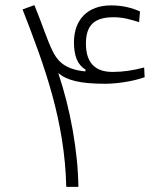

<svg xmlns="http://www.w3.org/2000/svg" viewBox="-20 -724 626 744"><path d="M236.8 0H283.7C282.2 -137.7 252.4 -302.7 205.6 -441.4C238.3 -412.6 291 -399.4 388.2 -399.4C427.7 -399.4 493.2 -407.7 540.5 -424.8L538.6 -462.4C494.6 -451.2 459 -445.3 416 -445.3C351.6 -445.3 313 -477.5 313 -555.2C313 -627 346.2 -657.2 420.4 -657.2C459.5 -657.2 487.8 -647.5 519 -638.2L522.5 -679.7C491.2 -693.4 456.1 -703.1 410.2 -703.1C320.3 -703.1 266.6 -648.9 266.6 -559.6C266.6 -508.3 280.3 -472.2 311 -455.1V-447.3C223.6 -455.1 198.7 -495.6 182.6 -528.8C161.1 -572.8 148.4 -618.2 113.3 -704.1L67.4 -687.5C154.8 -463.4 230.5 -255.4 236.8 0Z"/></svg>

Font: Cascadia Mono PL ExtraLight
Style: Regular
Weight: 200
Monospace: yes
Designer: Aaron Bell
Foundry: Saja Typeworks
Version: Version 2404.023